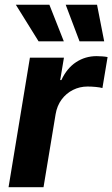

<svg xmlns="http://www.w3.org/2000/svg" viewBox="-20 -779 468 799"><path d="M15.6 0 104.5 -539.1H246.1L230.5 -445.8H235.4Q258.3 -495.1 296.6 -520.3Q335 -545.4 381.8 -545.4Q393.6 -545.4 406 -544.4Q418.5 -543.5 427.7 -541.5L406.2 -412.6Q396.5 -415.5 378.4 -417.2Q360.4 -418.9 344.2 -418.9Q312 -418.9 283.7 -404.8Q255.4 -390.6 236.3 -364.7Q217.3 -338.9 211.4 -303.7L161.1 0ZM311 -606.9 253.4 -759.3H383.8L413.6 -606.9ZM140.6 -606.9 45.9 -759.3H185.5L245.6 -606.9Z"/></svg>

Font: Inter 18pt
Style: Bold Italic
Weight: 700
Italic angle: -9.3988°
Designer: Rasmus Andersson
Foundry: rsms
Version: Version 4.001;git-66647c0bb